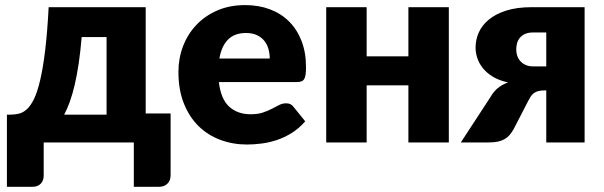

<svg xmlns="http://www.w3.org/2000/svg" viewBox="-20 -546 2314 736"><path d="M388.5 -106.5V-404H293Q288.5 -349 281.8 -303.5Q275 -258 266.5 -221.5Q258 -185 247.8 -156.5Q237.5 -128 226 -106.5ZM634 -111V126Q634 146 621.8 158Q609.5 170 590.5 170H493V0H147.5V128Q147.5 136 145 143.5Q142.5 151 137.2 157Q132 163 124 166.5Q116 170 105 170H6.5V-106.5H19Q36 -106.5 52.2 -110.2Q68.5 -114 83.2 -127.5Q98 -141 110.8 -167.5Q123.5 -194 134.2 -239.8Q145 -285.5 153.2 -353.8Q161.5 -422 166.5 -518.5H538.5V-111Z M1014 -321.5Q1014 -340 1009.2 -357.5Q1004.5 -375 993.8 -388.8Q983 -402.5 965.5 -411Q948 -419.5 923 -419.5Q879 -419.5 854 -394.2Q829 -369 821 -321.5ZM819 -231.5Q826.5 -166.5 858.5 -137.2Q890.5 -108 941 -108Q968 -108 987.5 -114.5Q1007 -121 1022.2 -129Q1037.5 -137 1050.2 -143.5Q1063 -150 1077 -150Q1095.5 -150 1105 -136.5L1150 -81Q1126 -53.5 1098.2 -36.2Q1070.5 -19 1041.2 -9.2Q1012 0.5 982.8 4.2Q953.5 8 927 8Q872.5 8 824.8 -9.8Q777 -27.5 741.2 -62.5Q705.5 -97.5 684.8 -149.5Q664 -201.5 664 -270.5Q664 -322.5 681.8 -369Q699.5 -415.5 732.8 -450.5Q766 -485.5 813.2 -506Q860.5 -526.5 920 -526.5Q971.5 -526.5 1014.2 -510.5Q1057 -494.5 1087.8 -464Q1118.5 -433.5 1135.8 -389.2Q1153 -345 1153 -289Q1153 -271.5 1151.5 -260.5Q1150 -249.5 1146 -243Q1142 -236.5 1135.2 -234Q1128.5 -231.5 1118 -231.5Z M1700.5 -518.5V0H1545.5V-219H1385.5V0H1230.5V-518.5H1385.5V-330H1545.5V-518.5Z M2074 -291.5V-421.5H2023.5Q2005 -421.5 1992.5 -415.8Q1980 -410 1972.5 -400.8Q1965 -391.5 1962 -380Q1959 -368.5 1959 -357.5Q1959 -327 1977 -309.2Q1995 -291.5 2023.5 -291.5ZM2221 -518.5V0H2074V-199.5H2068.5Q2052.5 -199.5 2042.2 -196.5Q2032 -193.5 2025.2 -188Q2018.5 -182.5 2014 -175.2Q2009.5 -168 2005 -159.5L1949 -51Q1941.5 -38 1933.5 -28.5Q1925.5 -19 1914.5 -12.8Q1903.5 -6.5 1888.8 -3.2Q1874 0 1853.5 0H1746.5L1859.5 -173Q1872 -195 1888.5 -208.5Q1905 -222 1927.5 -230Q1893 -237.5 1869.2 -252Q1845.5 -266.5 1830.8 -285Q1816 -303.5 1809.5 -324Q1803 -344.5 1803 -363.5Q1803 -393.5 1815.2 -421.2Q1827.5 -449 1853.8 -470.8Q1880 -492.5 1920.8 -505.5Q1961.5 -518.5 2019 -518.5Z"/></svg>

Font: Lato ExtraBold
Style: Regular
Weight: 800
Designer: Lukasz Dziedzic with Adam Twardoch and Botio Nikoltchev
Foundry: tyPoland Lukasz Dziedzic
Version: Version 2.015; 2015-08-06; http://www.latofonts.com/